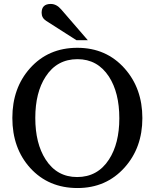

<svg xmlns="http://www.w3.org/2000/svg" viewBox="-20 -928 776 964"><path d="M420.9 -726.1H363.8L211.9 -823.2Q189 -837.9 189 -863.8Q189 -908.2 234.9 -908.2Q263.7 -908.2 287.1 -880.9ZM694.8 -335Q694.8 -186.5 605.5 -86.9Q513.2 16.1 369.1 16.1Q223.6 16.1 131.8 -84.5Q42 -183.6 42 -335.9Q42 -485.8 130.4 -585Q222.2 -688 368.2 -688Q513.7 -688 606 -584Q694.8 -483.9 694.8 -335ZM579.1 -334Q579.1 -462.9 526.9 -543.5Q469.7 -630.9 369.1 -630.9Q265.6 -630.9 209 -543Q157.2 -463.4 157.2 -335.9Q157.2 -208 209 -127.4Q265.6 -39.1 367.2 -39.1Q470.2 -39.1 527.3 -127.4Q579.1 -207.5 579.1 -334Z"/></svg>

Font: Ezra SIL SR
Style: Regular
Weight: 400
Designer: Development by SIL's NRSI team. OpenType tables by Ralph Hancock ( hancock@dircon.co.uk ).
Foundry: Development by SIL's NRSI team.
Version: Version 2.51; 2007